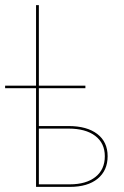

<svg xmlns="http://www.w3.org/2000/svg" viewBox="-21 -731 485 751"><path d="M247 -238Q319 -238 359.5 -207Q400 -176 400 -120Q400 -64 361 -32Q322 0 252 0H120V-386H-1V-396H120V-711H131V-396H313V-386H131V-238ZM252 -10Q316 -10 352.5 -39Q389 -68 389 -120Q389 -171 351.5 -199.5Q314 -228 247 -228H131V-10Z"/></svg>

Font: EauTest Hairline
Style: Regular
Weight: 250
Designer: Christian Thalmann (Catharsis Fonts)
Version: Version 0.001;PS 000.001;hotconv 1.0.88;makeotf.lib2.5.64775